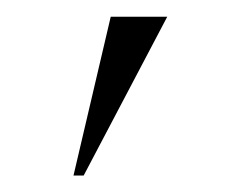

<svg xmlns="http://www.w3.org/2000/svg" viewBox="-20 -110 291 232"><path d="M182.1 -89.8 81.1 102.1H68.8L113.8 -89.8Z"/></svg>

Font: Halibut Thin
Style: Regular
Weight: 250
Designer: Matteo Maggi
Foundry: Collletttivo
Version: Version 3.080 | FøM Fix